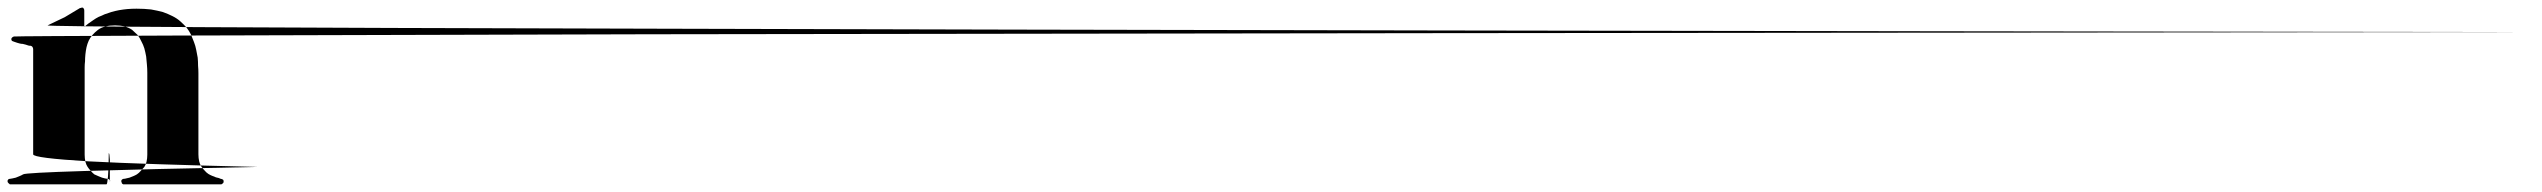

<svg xmlns="http://www.w3.org/2000/svg" viewBox="-20 -770 6699 506"><path d="M561.5 -298.8Q564.5 -297.9 565.4 -297.9Q567.4 -296.9 568.4 -295.9Q568.4 -294.9 569.3 -293.9Q569.3 -293 569.3 -291Q569.3 -289.1 568.4 -288.1Q567.4 -287.1 566.4 -286.1Q564.5 -285.2 563.5 -284.2Q561.5 -284.2 559.6 -284.2Q545.9 -284.2 529.3 -284.2Q513.7 -284.2 502 -284.2Q501 -284.2 500 -284.2Q498 -284.2 497.1 -284.2Q473.6 -284.2 433.6 -284.2Q394.5 -284.2 371.1 -284.2Q370.1 -284.2 369.1 -284.2Q367.2 -284.2 366.2 -284.2Q354.5 -284.2 336.9 -284.2Q319.3 -284.2 307.6 -284.2Q305.7 -284.2 304.7 -284.2Q302.7 -285.2 301.8 -286.1Q300.8 -287.1 300.8 -289.1Q299.8 -290 299.8 -291Q299.8 -293 299.8 -293.9Q299.8 -294.9 300.8 -295.9Q301.8 -297.9 303.7 -297.9Q304.7 -298.8 306.6 -298.8Q309.6 -298.8 312.5 -299.8Q315.4 -300.8 321.3 -301.8Q325.2 -303.7 331.1 -305.7Q335.9 -307.6 340.8 -310.5Q346.7 -314.5 350.6 -319.3Q355.5 -324.2 360.4 -330.1Q364.3 -335.9 366.2 -343.8Q368.2 -352.5 368.2 -362.3Q368.2 -408.2 368.2 -460Q368.2 -511.7 368.2 -545.9Q368.2 -546.9 368.2 -547.9Q368.2 -548.8 368.2 -549.8Q368.2 -555.7 368.2 -564.5Q368.2 -572.3 368.2 -578.1Q368.2 -588.9 367.2 -599.6Q366.2 -609.4 365.2 -621.1Q363.3 -631.8 360.4 -642.6Q357.4 -652.3 352.5 -661.1Q348.6 -669.9 342.8 -677.7Q335.9 -684.6 328.1 -691.4Q319.3 -697.3 308.6 -700.2Q296.9 -703.1 283.2 -703.1Q268.6 -703.1 257.8 -700.2Q246.1 -697.3 238.3 -691.4Q229.5 -684.6 223.6 -677.7Q217.8 -670.9 213.9 -663.1Q210 -654.3 208 -645.5Q206.1 -636.7 205.1 -627Q204.1 -617.2 204.1 -608.4Q203.1 -600.6 203.1 -592.8Q203.1 -535.2 203.1 -470.7Q203.1 -405.3 203.1 -362.3Q203.1 -352.5 205.1 -343.8Q207 -335.9 210.9 -330.1Q214.8 -324.2 219.7 -319.3Q223.6 -314.5 228.5 -310.5Q234.4 -307.6 239.3 -305.7Q244.1 -303.7 249 -301.8Q253.9 -300.8 256.8 -299.8Q260.7 -298.8 262.7 -298.8Q265.6 -297.9 266.6 -297.9Q268.6 -296.9 268.6 -295.9Q269.5 -294.9 270.5 -293.9Q270.5 -293 269.5 -291Q269.5 -330.1 269.5 -348.6Q268.6 -367.2 266.6 -366.2Q266.6 -325.2 264.6 -304.7Q262.7 -284.2 260.7 -284.2Q198.2 -284.2 127.9 -284.2Q57.6 -284.2 9.8 -284.2Q7.8 -284.2 5.9 -284.2Q4.9 -285.2 3.9 -286.1Q2 -287.1 1 -289.1Q0 -290 0 -291Q0 -293 0 -293.9Q0 -294.9 1 -295.9Q2 -297.9 2.9 -297.9Q4.9 -298.8 6.8 -298.8Q8.8 -298.8 12.7 -299.8Q15.6 -300.8 21.5 -301.8Q26.4 -303.7 31.2 -305.7Q36.1 -307.6 41 -310.5Q45.9 -314.5 201.2 -319.3Q355.5 -324.2 659.2 -330.1Q362.3 -336.9 214.8 -344.7Q67.4 -353.5 67.4 -363.3Q67.4 -432.6 67.4 -510.7Q67.4 -588.9 67.4 -640.6Q67.4 -643.6 65.4 -646.5Q64.5 -648.4 60.5 -649.4Q60.5 -649.4 58.6 -649.4Q56.6 -649.4 53.7 -650.4Q50.8 -651.4 47.9 -652.3Q43.9 -653.3 40 -654.3Q36.1 -654.3 32.2 -655.3Q28.3 -656.2 25.4 -657.2Q21.5 -658.2 19.5 -659.2Q17.6 -660.2 16.6 -660.2Q13.7 -661.1 11.7 -662.1Q9.8 -664.1 9.8 -667Q9.8 -668.9 11.7 -670.9Q13.7 -672.9 16.6 -673.8Q26.4 -675.8 1687.5 -679.7Q3347.7 -682.6 6659.2 -685.5Q3371.1 -689.5 1732.4 -694.3Q93.8 -698.2 105.5 -703.1Q116.2 -708 127.9 -713.9Q138.7 -718.8 150.4 -724.6Q160.2 -730.5 169.9 -736.3Q179.7 -742.2 189.5 -748Q190.4 -749 192.4 -749Q194.3 -750 197.3 -750Q199.2 -750 200.2 -748Q202.1 -746.1 202.1 -742.2Q202.1 -731.4 202.1 -719.7Q202.1 -707 202.1 -699.2Q207 -703.1 212.9 -708Q219.7 -712.9 225.6 -716.8Q232.4 -721.7 240.2 -725.6Q248 -728.5 255.9 -732.4Q264.6 -735.4 273.4 -738.3Q283.2 -741.2 293.9 -743.2Q304.7 -745.1 315.4 -746.1Q327.1 -747.1 339.8 -747.1Q360.4 -747.1 377.9 -745.1Q394.5 -742.2 409.2 -738.3Q422.9 -733.4 434.6 -727.5Q446.3 -721.7 455.1 -713.9Q463.9 -706.1 471.7 -697.3Q478.5 -688.5 483.4 -678.7Q487.3 -668.9 491.2 -659.2Q495.1 -649.4 497.1 -638.7Q499 -628.9 501 -618.2Q502 -607.4 502 -596.7Q502.9 -586.9 502.9 -577.1Q502.9 -567.4 502.9 -557.6Q502.9 -557.6 502.9 -556.6Q502.9 -555.7 502.9 -555.7Q502.9 -519.5 502.9 -460Q502.9 -399.4 502.9 -363.3Q502.9 -353.5 504.9 -344.7Q506.8 -336.9 510.7 -331.1Q514.6 -325.2 519.5 -320.3Q523.4 -315.4 529.3 -311.5Q534.2 -308.6 539.1 -306.6Q544.9 -304.7 548.8 -302.7Q553.7 -301.8 556.6 -300.8Q559.6 -299.8 561.5 -298.8Z"/></svg>

Font: Mermaid
Style: Bold
Weight: 400
Designer: Scott Simpson
Version: Version 1.001